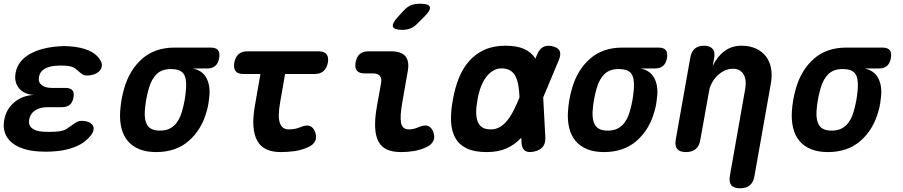

<svg xmlns="http://www.w3.org/2000/svg" viewBox="-20 -805 4840 1029"><path d="M518.2 -481.4Q527.4 -465.9 525.8 -451.1Q524.1 -436.2 513.8 -425.2Q503.5 -414.2 485.8 -407.2Q468 -400.3 444.3 -400.3Q434.4 -400.3 427.1 -403.9Q419.8 -407.5 413.2 -412.6Q406.6 -417.7 400.1 -423.9Q393.7 -430.1 384.8 -436Q377.5 -443.6 364 -447.5Q350.6 -451.5 331.9 -452.8Q319.2 -453.8 306.6 -453.8Q294.1 -453.8 281.4 -452.8Q243.5 -450.5 218.6 -435.7Q193.7 -420.9 189.1 -392.9Q183.5 -366 202.3 -349.9Q221 -333.8 258.2 -333.8H331.3Q356.9 -333.8 367.7 -321.2Q378.5 -308.5 373.8 -282.2Q368.7 -255.9 353.7 -243.2Q338.7 -230.6 312.4 -230.6H234.2Q194.1 -230.6 167.8 -213Q141.5 -195.5 136.6 -165Q131 -134.4 151.2 -118Q171.4 -101.5 211.2 -99.2Q227.7 -98.2 244.4 -98.2Q261 -98.2 277.5 -99.2Q300.1 -100.5 317.2 -105.5Q334.4 -110.5 345.9 -120.6Q355.8 -126.5 364.3 -133Q372.8 -139.6 380.8 -144.9Q388.8 -150.1 397.3 -153.7Q405.8 -157.3 416.3 -157.3Q440 -157.3 455.6 -150.4Q471.1 -143.4 477.5 -132.4Q483.9 -121.4 480.8 -106.5Q477.7 -91.7 463.4 -75.2Q432.2 -37.2 379.9 -16.7Q327.5 3.7 259.3 7Q242.8 8 226 8Q209.2 8 193 7Q143.9 4.7 105.4 -7.9Q67 -20.4 41.7 -42.1Q16.5 -63.8 6.1 -94Q-4.3 -124.2 2.7 -161.9Q12.7 -219.8 56.4 -256.6Q100.1 -293.4 162.5 -296.3Q109 -298.9 81.9 -332.2Q54.8 -365.6 63.5 -413.3Q68.8 -446.2 88.5 -471.7Q108.3 -497.2 139.2 -515Q170.2 -532.9 211 -543.4Q251.8 -554 299.6 -557Q312.3 -558 325.2 -558Q338.1 -558 350.1 -557Q413.4 -553 456.2 -534.1Q498.9 -515.2 518.2 -481.4Z M1013.8 -437.9Q1063.9 -427.4 1085.6 -388.3Q1107.3 -349.2 1102.3 -291Q1100.3 -270 1097 -249Q1093.6 -228 1087.1 -207Q1060.1 -109.5 991.5 -49.8Q922.9 10 817.1 10Q764.2 10 726.2 -5.7Q688.2 -21.4 664.6 -49.6Q641 -77.8 630.9 -118.2Q620.9 -158.6 623.9 -207Q625.9 -238.5 631.3 -270Q636.8 -301.5 646.1 -333Q674.5 -430.8 742.4 -490.4Q810.3 -550 916.1 -550H1108.8Q1137.2 -550 1148.3 -536.3Q1159.4 -522.7 1154.7 -494.3Q1150 -465.9 1133.8 -451.9Q1117.6 -437.9 1089.2 -437.9ZM837.4 -105Q861.5 -105 880.1 -111.9Q898.8 -118.8 912.9 -132Q927.1 -145.1 937.6 -163.9Q948.2 -182.6 955.1 -207Q964.4 -238.5 969.8 -270Q975.3 -301.5 977.3 -333Q980.6 -388.8 962.1 -411.9Q943.7 -435 895.8 -435Q847.9 -435 820.1 -408.4Q792.3 -381.8 778.1 -333Q768.8 -301.5 763.4 -270Q757.9 -238.5 755.9 -207Q753.3 -158.2 771.4 -131.6Q789.5 -105 837.4 -105Z M1687.1 -530Q1716.9 -530 1729.6 -514.7Q1742.3 -499.4 1737.2 -469.6Q1731.8 -439.8 1714.1 -424.1Q1696.3 -408.5 1666.5 -408.5H1283.9Q1254.8 -408.5 1242.8 -423.8Q1230.8 -439.1 1235.5 -468.2Q1240.6 -498.7 1258.3 -514.3Q1276.1 -530 1306.6 -530ZM1592.4 -124.3Q1623.8 -137.4 1641.7 -129.5Q1659.5 -121.5 1668.9 -97.6Q1679 -70.6 1669.4 -49.9Q1659.8 -29.2 1633.5 -17.1Q1597 -0.4 1559.9 4.8Q1522.9 10 1483 10Q1439.3 10 1408.1 -4.4Q1376.9 -18.8 1359.3 -49.5Q1341.8 -80.2 1338.3 -127.5Q1334.9 -174.8 1346.3 -239.9L1397 -530H1529L1481.3 -256.2Q1467.9 -180.7 1479.8 -146.1Q1491.6 -111.5 1526.6 -111.5Q1542.4 -111.5 1558.8 -114.2Q1575.1 -116.8 1592.4 -124.3Z M2136 -256.2Q2122.6 -180.7 2129.6 -146.1Q2136.6 -111.5 2171.3 -111.5Q2183.4 -111.5 2196.7 -114.5Q2210 -117.4 2225.6 -124.3Q2256.7 -137.7 2274.9 -129.6Q2293 -121.5 2302.1 -97.6Q2312.2 -70.6 2302.6 -50.1Q2293 -29.5 2266.7 -17.1Q2232.4 -1 2198.4 4.5Q2164.3 10 2127.7 10Q2084.3 10 2054.4 -3.4Q2024.6 -16.7 2008.7 -46Q1992.8 -75.3 1990.5 -121.6Q1988.2 -167.8 1999.6 -232.9L2021.9 -357.6Q2027.3 -384.6 2016 -398.1Q2004.7 -411.6 1977.7 -411.6H1934.5Q1904.7 -411.6 1892.7 -426.3Q1880.7 -441 1885.8 -470.8Q1891.2 -500.6 1908.1 -515.3Q1925 -530 1954.8 -530H2076Q2131 -530 2153.1 -503.1Q2175.2 -476.3 2165.1 -422ZM2217.4 -679.1Q2199.8 -660.5 2179.9 -652.8Q2159.9 -645 2136.9 -645Q2091.6 -645 2085.8 -662.3Q2080.1 -679.5 2113.9 -716L2144.2 -748.9Q2165.3 -771.3 2185.6 -778.1Q2205.9 -785 2232.7 -785Q2278.6 -785 2283.8 -767.4Q2289 -749.9 2253.9 -715.5Z M2902.7 -67.7Q2903.7 -36.3 2889 -18.1Q2874.3 0.2 2842.2 7.3Q2809.8 14.4 2793.2 2.5Q2776.7 -9.3 2775 -40.7L2764.6 -277.3Q2763.3 -317.3 2758 -347.4Q2752.7 -377.6 2741.7 -397.9Q2730.8 -418.2 2712.7 -428.3Q2694.6 -438.5 2667.4 -438.5Q2644.1 -438.5 2623.5 -426.5Q2602.9 -414.5 2586.2 -392.7Q2569.5 -371 2557.4 -339.7Q2545.3 -308.5 2539 -270H2407Q2418 -334 2439.4 -387Q2460.8 -440 2495.1 -478.5Q2529.4 -517 2577.2 -538.5Q2625.1 -560 2689 -560Q2750.8 -560 2789.1 -542.6Q2827.4 -525.1 2848.7 -492.7Q2870 -460.2 2878.4 -413.8Q2886.8 -367.3 2889.8 -309.3ZM2857.1 -509.3Q2869.2 -540.7 2890.1 -552.5Q2911.1 -564.4 2940.5 -557.3Q2970.9 -550.2 2979.4 -531.9Q2987.8 -513.7 2974.6 -482.3L2880.4 -257Q2856.4 -199 2831 -150Q2805.6 -101 2772.5 -65.5Q2739.4 -30 2695.1 -10Q2650.8 10 2588 10Q2521.6 10 2480.7 -10Q2439.9 -30 2419.8 -66.5Q2399.7 -103 2397.3 -154.5Q2395 -206 2407 -270H2539Q2531.7 -232.2 2532.1 -202.6Q2532.4 -173 2540.4 -152.8Q2548.3 -132.5 2565.5 -122Q2582.6 -111.5 2609.6 -111.5Q2636.8 -111.5 2658.9 -124.2Q2680.9 -136.9 2699.4 -160.3Q2718 -183.6 2734.4 -216.3Q2750.8 -249 2766.8 -289Z M3413.8 -437.9Q3463.9 -427.4 3485.6 -388.3Q3507.3 -349.2 3502.3 -291Q3500.3 -270 3497 -249Q3493.6 -228 3487.1 -207Q3460.1 -109.5 3391.5 -49.8Q3322.9 10 3217.1 10Q3164.2 10 3126.2 -5.7Q3088.2 -21.4 3064.6 -49.6Q3041 -77.8 3030.9 -118.2Q3020.9 -158.6 3023.9 -207Q3025.9 -238.5 3031.3 -270Q3036.8 -301.5 3046.1 -333Q3074.5 -430.8 3142.4 -490.4Q3210.3 -550 3316.1 -550H3508.8Q3537.2 -550 3548.3 -536.3Q3559.4 -522.7 3554.7 -494.3Q3550 -465.9 3533.8 -451.9Q3517.6 -437.9 3489.2 -437.9ZM3237.4 -105Q3261.5 -105 3280.1 -111.9Q3298.8 -118.8 3312.9 -132Q3327.1 -145.1 3337.6 -163.9Q3348.2 -182.6 3355.1 -207Q3364.4 -238.5 3369.8 -270Q3375.3 -301.5 3377.3 -333Q3380.6 -388.8 3362.1 -411.9Q3343.7 -435 3295.8 -435Q3247.9 -435 3220.1 -408.4Q3192.3 -381.8 3178.1 -333Q3168.8 -301.5 3163.4 -270Q3157.9 -238.5 3155.9 -207Q3153.3 -158.2 3171.4 -131.6Q3189.5 -105 3237.4 -105Z M3733.4 -56Q3728 -22.5 3708.7 -6.3Q3689.4 10 3655.9 10Q3623.4 10 3609.7 -6.3Q3596 -22.5 3601.4 -56L3679.4 -495.4Q3684.8 -528.2 3703.4 -544.1Q3722 -560 3752.7 -560Q3783.1 -560 3798.2 -544.1Q3813.3 -528.2 3807.9 -495.4L3799.7 -451.8Q3824.8 -503.3 3863.5 -531.6Q3902.1 -560 3952.9 -560Q3998.2 -560 4031.5 -544.7Q4064.7 -529.5 4085.1 -502.7Q4105.4 -476 4112.2 -439.2Q4119 -402.5 4111.7 -359.5L4023.5 138Q4018.1 171.5 3998.8 187.8Q3979.5 204 3946 204Q3912.8 204 3899.4 187.8Q3886.1 171.5 3891.5 138L3974.3 -330.7Q3977.6 -350.4 3976.1 -369.3Q3974.7 -388.3 3967 -403.1Q3959.3 -418 3945 -427.2Q3930.7 -436.5 3908.2 -436.5Q3884 -436.5 3862.4 -426.1Q3840.7 -415.7 3823.5 -398.5Q3806.3 -381.3 3794.8 -359.6Q3783.2 -337.9 3779.9 -315.3Z M4613.8 -437.9Q4663.9 -427.4 4685.6 -388.3Q4707.3 -349.2 4702.3 -291Q4700.3 -270 4697 -249Q4693.6 -228 4687.1 -207Q4660.1 -109.5 4591.5 -49.8Q4522.9 10 4417.1 10Q4364.2 10 4326.2 -5.7Q4288.2 -21.4 4264.6 -49.6Q4241 -77.8 4230.9 -118.2Q4220.9 -158.6 4223.9 -207Q4225.9 -238.5 4231.3 -270Q4236.8 -301.5 4246.1 -333Q4274.5 -430.8 4342.4 -490.4Q4410.3 -550 4516.1 -550H4708.8Q4737.2 -550 4748.3 -536.3Q4759.4 -522.7 4754.7 -494.3Q4750 -465.9 4733.8 -451.9Q4717.6 -437.9 4689.2 -437.9ZM4437.4 -105Q4461.5 -105 4480.1 -111.9Q4498.8 -118.8 4512.9 -132Q4527.1 -145.1 4537.6 -163.9Q4548.2 -182.6 4555.1 -207Q4564.4 -238.5 4569.8 -270Q4575.3 -301.5 4577.3 -333Q4580.6 -388.8 4562.1 -411.9Q4543.7 -435 4495.8 -435Q4447.9 -435 4420.1 -408.4Q4392.3 -381.8 4378.1 -333Q4368.8 -301.5 4363.4 -270Q4357.9 -238.5 4355.9 -207Q4353.3 -158.2 4371.4 -131.6Q4389.5 -105 4437.4 -105Z"/></svg>

Font: Maple Mono
Style: Italic
Weight: 400
Italic angle: -10°
Monospace: yes
Designer: subframe7536
Version: Version 7.300